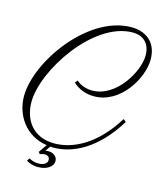

<svg xmlns="http://www.w3.org/2000/svg" viewBox="-138 -835 984 1170"><g transform="rotate(15 354.0 -249.5)"><path d="M312 -336 298 -320C329 -291 373 -269 432 -269C599 -269 708 -458 708 -574C708 -688 631 -735 545 -735C272 -735 20 -378 20 -160C20 -44 92 73 231 93L195 145L205 157C205 157 219 150 236 150C248 150 266 156 266 178C266 203 238 214 211 214C180 214 164 204 150 198L140 216C152 223 177 236 213 236C271 236 308 207 308 174C308 141 277 126 253 126C247 126 240 126 232 128L254 96C261 96 268 97 275 97C391 97 538 31 660 -168L643 -182C530 1 391 71 272 71C139 71 73 -23 73 -138C73 -336 313 -706 561 -706C623 -706 672 -670 672 -590C672 -490 564 -300 411 -300C349 -300 314 -334 312 -336Z"/></g></svg>

Font: Parisienne
Style: Regular
Weight: 400
Designer: Astigmatic (AOETI)
Foundry: Astigmatic (AOETI)
Version: Version 1.000